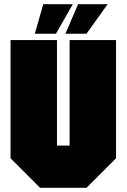

<svg xmlns="http://www.w3.org/2000/svg" viewBox="-20 -890 600 910"><path d="M30 -140V-700H250V-200H310V-700H530V-140L390 0H170ZM145 -730 185 -870H325L245 -730ZM290 -730 350 -870H490L390 -730Z"/></svg>

Font: Tektur Condensed Black
Style: Regular
Weight: 900
Width: 3
Designer: Adam Jagosz
Foundry: Adam Jagosz
Version: Version 1.005;gftools[0.9.30]